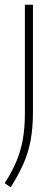

<svg xmlns="http://www.w3.org/2000/svg" viewBox="-33 -560 231 810"><path d="M12 230 -13 213Q17 165.5 35.8 121.5Q54.5 77.5 63.2 28.5Q72 -20.5 72 -83V-540H106V-88Q106 -19.5 96 33Q86 85.5 65.2 132.2Q44.5 179 12 230Z"/></svg>

Font: Encode Sans Condensed Thin
Style: Regular
Weight: 100
Width: 3
Designer: Multiple Designers
Foundry: Impallari Type
Version: Version 3.002